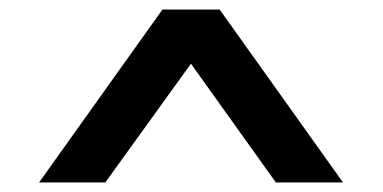

<svg xmlns="http://www.w3.org/2000/svg" viewBox="-20 -749 803 403"><path d="M62 -366 321 -729H441L700 -366H559L356 -650L408 -653L201 -366Z"/></svg>

Font: Lexend Mega Medium
Style: Regular
Weight: 500
Version: Version 1.007